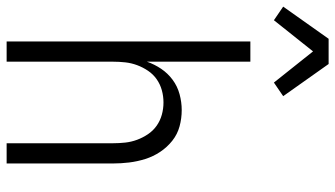

<svg xmlns="http://www.w3.org/2000/svg" viewBox="-275 -775 1011 579"><g transform="rotate(90 230.5 -485.5)"><path d="M66 0V-735H127V-423Q135 -446 148.5 -466Q162 -486 181.5 -500.5Q201 -515 225 -521.5Q249 -528 273 -528Q298 -528 322 -521.5Q346 -515 365.5 -499.5Q385 -484 399 -463Q413 -442 420.5 -418Q428 -394 431 -369.5Q434 -345 434 -320V0H373V-320Q373 -339 371 -357.5Q369 -376 362.5 -393.5Q356 -411 345.5 -426.5Q335 -442 320 -452.5Q305 -463 287 -468Q269 -473 250 -473Q231 -473 213 -468Q195 -463 180 -452.5Q165 -442 154.5 -426.5Q144 -411 137.5 -393.5Q131 -376 129 -357.5Q127 -339 127 -320V0ZM2 -806 -39 -834 58 -971H134L231 -834L190 -806L96 -924Z"/></g></svg>

Font: Iosevka Term Curly Light
Style: Regular
Weight: 300
Designer: Belleve Invis
Foundry: Belleve Invis
Version: Version 32.3.0